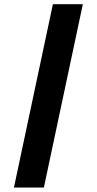

<svg xmlns="http://www.w3.org/2000/svg" viewBox="-20 -872 446 885"><path d="M44.2 -7.5H182.2L361.8 -852.5H223.8Z"/></svg>

Font: Hussar Nova
Style: RgIta
Weight: 700
Foundry: Cannot Into Space Fonts
Version: Version 0.99